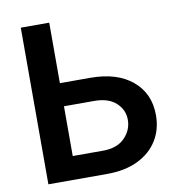

<svg xmlns="http://www.w3.org/2000/svg" viewBox="-81 -803 831 878"><g transform="rotate(-10 334.5 -363.5)"><path d="M205.3 -446.4H345.5Q470.9 -446.4 541.7 -386.5Q612.6 -326.7 612.6 -226.6Q612.6 -159.8 580.6 -108.7Q548.7 -57.5 489 -28.8Q429.3 0 345.5 0H73.2V-727.3H205.3ZM205.3 -339.1V-108H345.5Q411.6 -108 446.9 -144Q482.2 -180 482.2 -228Q482.2 -274.1 446.9 -306.6Q411.6 -339.1 345.5 -339.1Z"/></g></svg>

Font: Inter Zeller Semi Bold
Style: Regular
Weight: 600
Designer: Rasmus Andersson; Joe Bland
Foundry: zeller
Version: Version 3.015;git-dec3a8cb1